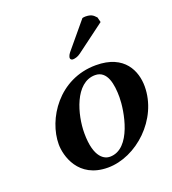

<svg xmlns="http://www.w3.org/2000/svg" viewBox="-126 -762 778 868"><g transform="rotate(-20 263.5 -328.5)"><path d="M368 -665 263 -539C254 -528 252 -518 252 -515C252 -509 257 -504 264 -504C274 -504 289 -508 302 -518L439 -620L433 -644C425 -650 419 -667 383 -667C378 -667 371 -666 368 -665ZM72 -165C72 -111 103 10 246 10C383 10 527 -121 527 -279C527 -351 490 -444 352 -444C172 -444 72 -285 72 -165ZM198 -173C198 -260 236 -403 333 -403C392 -403 403 -333 403 -272C403 -208 375 -33 271 -33C248 -33 198 -50 198 -173Z"/></g></svg>

Font: Linux Libertine O
Style: Bold Italic
Weight: 700
Italic angle: -11.5°
Designer: Philipp H. Poll
Foundry: Philipp H. Poll
Version: Version 4.1.0